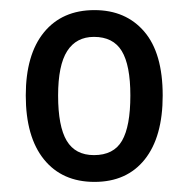

<svg xmlns="http://www.w3.org/2000/svg" viewBox="-20 -742 373 380"><path d="M302 -553Q302 -471 266.5 -426.5Q231 -382 167 -382Q103 -382 67 -426.5Q31 -471 31 -553Q31 -634 67 -678Q103 -722 167 -722Q229 -722 265.5 -679.5Q302 -637 302 -553ZM95 -553Q95 -492 112 -463.5Q129 -435 166 -435Q205 -435 221.5 -463.5Q238 -492 238 -553Q238 -613 221 -641Q204 -669 166 -669Q131 -669 113 -641Q95 -613 95 -553Z"/></svg>

Font: Noto Sans Bengali UI Condensed
Style: Regular
Weight: 400
Width: 3
Designer: Jelle Bosma - Monotype Design Team
Foundry: Monotype Imaging Inc.
Version: Version 2.003; ttfautohint (v1.8.4.7-5d5b)